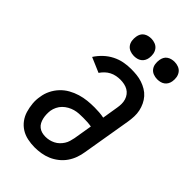

<svg xmlns="http://www.w3.org/2000/svg" viewBox="-283 -1059 1165 1165"><g transform="rotate(45 300.0 -476.0)"><path d="M256 8Q225 8 194.5 1.5Q164 -5 139.5 -20.5Q115 -36 97.5 -59.5Q80 -83 71.5 -111.5Q63 -140 60 -171Q57 -202 63 -233Q67 -263 81 -291.5Q95 -320 116.5 -343Q138 -366 165.5 -381.5Q193 -397 223 -406Q253 -415 282.5 -418Q312 -421 342 -421Q362 -421 382.5 -419.5Q403 -418 423 -414L440 -518Q443 -535 443 -552.5Q443 -570 438 -586Q433 -602 423 -615Q413 -628 399 -636Q385 -644 368 -647.5Q351 -651 334 -651Q317 -651 299 -647.5Q281 -644 264.5 -635.5Q248 -627 234.5 -614Q221 -601 211 -586L115 -627Q133 -655 157.5 -678Q182 -701 211.5 -716Q241 -731 272 -737Q303 -743 334 -743Q359 -743 383 -740.5Q407 -738 429.5 -730.5Q452 -723 472 -711Q492 -699 507 -682Q522 -665 532 -644Q542 -623 547 -600Q552 -577 551 -552Q550 -527 546 -503L493 -188Q489 -161 479.5 -134.5Q470 -108 453.5 -84Q437 -60 413.5 -41.5Q390 -23 364 -12Q338 -1 310.5 3.5Q283 8 256 8ZM257 -84Q273 -84 288.5 -87.5Q304 -91 319 -98.5Q334 -106 346 -117.5Q358 -129 367 -143Q376 -157 380.5 -172.5Q385 -188 388 -203L408 -323Q391 -326 373.5 -327Q356 -328 338 -328Q321 -328 302.5 -327Q284 -326 266 -321Q248 -316 231 -306.5Q214 -297 200.5 -283.5Q187 -270 178.5 -252.5Q170 -235 167 -217Q165 -201 165.5 -185Q166 -169 169.5 -153.5Q173 -138 180 -124.5Q187 -111 199 -101.5Q211 -92 226 -88Q241 -84 257 -84ZM490 -810Q472 -810 455.5 -816.5Q439 -823 429 -836.5Q419 -850 416.5 -867.5Q414 -885 417 -903Q419 -916 425 -927.5Q431 -939 442 -946.5Q453 -954 465.5 -957Q478 -960 490 -960Q508 -960 524.5 -953.5Q541 -947 551 -933.5Q561 -920 564 -902.5Q567 -885 564 -867Q562 -854 555.5 -842.5Q549 -831 538.5 -823.5Q528 -816 515.5 -813Q503 -810 490 -810ZM290 -810Q272 -810 255.5 -816.5Q239 -823 229 -836.5Q219 -850 216.5 -867.5Q214 -885 217 -903Q219 -916 225 -927.5Q231 -939 242 -946.5Q253 -954 265.5 -957Q278 -960 290 -960Q308 -960 324.5 -953.5Q341 -947 351 -933.5Q361 -920 364 -902.5Q367 -885 364 -867Q362 -854 355.5 -842.5Q349 -831 338.5 -823.5Q328 -816 315.5 -813Q303 -810 290 -810Z"/></g></svg>

Font: Iosevka Slab Semibold Extended
Style: Italic
Weight: 600
Width: 7
Italic angle: -9°
Monospace: yes
Designer: Belleve Invis
Foundry: Belleve Invis
Version: Version 11.1.0; ttfautohint (v1.8.3)